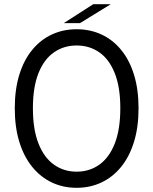

<svg xmlns="http://www.w3.org/2000/svg" viewBox="-20 -886 732 916"><path d="M345.5 10Q281 10 227.2 -15.5Q173.5 -41 133.8 -89.8Q94 -138.5 72.2 -209Q50.5 -279.5 50.5 -369.5Q50.5 -459.5 72.2 -529.8Q94 -600 133.8 -648.2Q173.5 -696.5 227.5 -721.5Q281.5 -746.5 345.5 -746.5Q410 -746.5 464 -721.5Q518 -696.5 557.8 -648.2Q597.5 -600 619.2 -529.8Q641 -459.5 641 -369.5Q641 -279.5 619.2 -209Q597.5 -138.5 557.8 -89.8Q518 -41 464 -15.5Q410 10 345.5 10ZM345.5 -67Q407 -67 454 -100.5Q501 -134 527.5 -201.2Q554 -268.5 554 -369.5Q554 -471 527.2 -537.5Q500.5 -604 453.5 -636.5Q406.5 -669 345.5 -669Q285 -669 237.8 -636.5Q190.5 -604 163.8 -537.5Q137 -471 137 -369.5Q137 -268 163.8 -200.8Q190.5 -133.5 237.8 -100.2Q285 -67 345.5 -67ZM284 -775.5 425 -866H508.5L361.5 -775.5Z"/></svg>

Font: Epilogue
Style: Regular
Weight: 400
Designer: Tyler Finck
Foundry: Etcetera Type Co
Version: Version 2.112